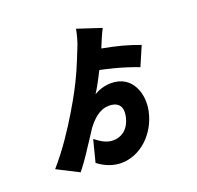

<svg xmlns="http://www.w3.org/2000/svg" viewBox="-158 -1017 1315 1284"><g transform="rotate(-20 500.0 -375.0)"><path d="M781 -164C806 -278 762 -427 608 -427C559 -427 513 -410 486 -392C508 -427 534 -473 565 -536C590 -531 617 -525 643 -518L653 -516C716 -500 778 -480 830 -460L889 -597C806 -628 730 -648 627 -667C630 -673 632 -679 634 -684C643 -707 668 -766 683 -793L513 -849C508 -816 492 -756 477 -723C455 -669 437 -623 418 -580L414 -572L410 -563C379 -494 343 -427 287 -333C227 -233 154 -121 61 -14L214 64C239 34 267 -6 294 -46L300 -55C302 -58 304 -62 306 -65L312 -74C341 -117 368 -159 388 -190C425 -237 473 -290 545 -290C597 -290 644 -264 624 -178C604 -93 547 -62 493 -62C448 -62 411 -84 369 -117L329 39C377 77 437 99 492 99C626 99 748 -10 781 -164Z"/></g></svg>

Font: Glow Sans SC Normal Heavy
Style: Regular
Weight: 900
Designer: Ryoko NISHIZUKA (kana, bopomofo & ideographs); Paul D. Hunt (Latin, Greek & Cyrillic); Sandoll Communications, Soo-young
Version: Version 0.93